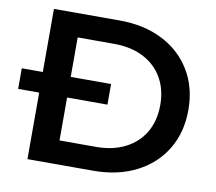

<svg xmlns="http://www.w3.org/2000/svg" viewBox="-78 -790 991 881"><g transform="rotate(10 418.0 -350.0)"><path d="M104 0V-700H410Q524 -700 610 -656.5Q696 -613 744 -534Q792 -455 792 -350Q792 -245 744 -166Q696 -87 610 -43.5Q524 0 410 0ZM234 -110H404Q482 -110 540 -139.5Q598 -169 629.5 -223Q661 -277 661 -350Q661 -423 629.5 -477Q598 -531 540 -560.5Q482 -590 404 -590H234ZM6 -310V-406H422V-310Z"/></g></svg>

Font: Montserrat SemiBold
Style: Regular
Weight: 600
Designer: Julieta Ulanovsky
Foundry: Julieta Ulanovsky
Version: Version 9.000; ttfautohint (v1.8.4.7-5d5b)